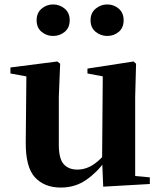

<svg xmlns="http://www.w3.org/2000/svg" viewBox="-20 -828 725 865"><path d="M254 17Q180 17 137.5 -29Q95 -75 96 -188L99 -501L130 -478L27 -497V-524L238 -551L251 -541L245 -391V-176Q245 -113 267 -88.5Q289 -64 328 -64Q370 -64 406.5 -90.5Q443 -117 471 -157L507 -103H454Q417 -51 367.5 -17Q318 17 254 17ZM445 13 440 -108V-111L443 -484L374 -497V-519L582 -551L593 -541L589 -391V-35L655 -29V1ZM219 -666Q190 -666 167.5 -684.5Q145 -703 145 -737Q145 -770 167.5 -789Q190 -808 219 -808Q249 -808 271.5 -789Q294 -770 294 -737Q294 -703 271.5 -684.5Q249 -666 219 -666ZM463 -666Q434 -666 411 -684.5Q388 -703 388 -737Q388 -770 411 -789Q434 -808 463 -808Q493 -808 515 -789Q537 -770 537 -737Q537 -703 515 -684.5Q493 -666 463 -666Z"/></svg>

Font: Noto Serif TC ExtraLight ExtraBold
Style: Regular
Weight: 800
Version: Version 2.002-H1;hotconv 1.1.0;makeotfexe 2.6.0